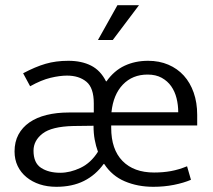

<svg xmlns="http://www.w3.org/2000/svg" viewBox="-20 -710 818 739"><path d="M739 -227H408V-218Q408 -135 451.5 -90.5Q495 -46 573 -46Q608 -46 638 -51.5Q668 -57 700 -70L715 -18Q687 -6 649.5 1.5Q612 9 570 9Q510 9 460.5 -12Q411 -33 381 -79H379Q348 -36 303 -13.5Q258 9 197 9Q162 9 133 -0.5Q104 -10 82 -28Q60 -46 48 -71Q36 -96 36 -127Q36 -164 51 -192Q66 -220 93.5 -239Q121 -258 159.5 -267.5Q198 -277 245 -277H341V-312Q341 -372 312.5 -395.5Q284 -419 238 -419Q210 -419 174.5 -410.5Q139 -402 96 -378L69 -428Q116 -453 155.5 -464.5Q195 -476 243 -476Q294 -476 330.5 -457.5Q367 -439 388 -397H390Q419 -438 459.5 -457Q500 -476 550 -476Q593 -476 628 -461Q663 -446 687.5 -419Q712 -392 725.5 -353.5Q739 -315 739 -268ZM109 -130Q109 -83 138 -64Q167 -45 212 -45Q250 -45 290 -64Q330 -83 357 -126Q349 -148 344.5 -172.5Q340 -197 340 -226L262 -225Q179 -223 144 -196Q109 -169 109 -130ZM666 -278Q666 -306 659.5 -332Q653 -358 639 -378Q625 -398 602.5 -410.5Q580 -423 548 -423Q490 -423 453 -384.5Q416 -346 409 -278ZM515 -690 414 -556H357L432 -690Z"/></svg>

Font: Mukta Vaani Light
Style: Regular
Weight: 300
Designer: Noopur Datye, Girish Dalvi, Yashodeep Gholap, Pallavi Karambelkar
Foundry: Ek Type
Version: Version 2.538;PS 1.000;hotconv 16.6.51;makeotf.lib2.5.65220;